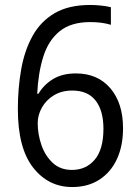

<svg xmlns="http://www.w3.org/2000/svg" viewBox="-20 -744 560 774"><path d="M52 -304Q52 -389 65.5 -465Q79 -541 111.5 -599.5Q144 -658 200.5 -691Q257 -724 344 -724Q365 -724 388 -721.5Q411 -719 427 -715V-644Q391 -655 344 -655Q266 -655 220.5 -618Q175 -581 154.5 -515.5Q134 -450 130 -366H135Q156 -402 193.5 -425Q231 -448 286 -448Q374 -448 425 -388Q476 -328 476 -227Q476 -156 451.5 -103Q427 -50 381 -20Q335 10 271 10Q175 10 113.5 -68.5Q52 -147 52 -304ZM270 -59Q327 -59 362 -100.5Q397 -142 397 -225Q397 -298 365.5 -338.5Q334 -379 271 -379Q229 -379 197.5 -360Q166 -341 149 -310.5Q132 -280 132 -248Q132 -203 147 -159.5Q162 -116 192.5 -87.5Q223 -59 270 -59Z"/></svg>

Font: Noto Sans Sinhala SemiCondensed
Style: Regular
Weight: 400
Width: 4
Designer: Jelle Bosma - Monotype Design Team
Foundry: Monotype Imaging Inc.
Version: Version 2.006; ttfautohint (v1.8.4.7-5d5b)